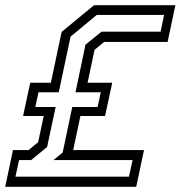

<svg xmlns="http://www.w3.org/2000/svg" viewBox="-57 -720 696 740"><path d="M-37 0 -7 -141.5H53L90 -172L111.5 -273H32L59.5 -401H139L180.5 -597L305.5 -700H619L589 -558.5H344.5L307.5 -528L280.5 -401H375.5L348 -273H253L225 -141.5H498L468 0ZM2.5 -39H440L454 -103H149L184.5 -132L221.5 -307.5H319L331.5 -364.5H234L272.5 -548L334.5 -598H562L575.5 -662.5H316L215 -579L169.5 -364.5H91.5L79 -307.5H157.5L124.5 -153.5L63 -103H16.5Z"/></svg>

Font: Tourney
Style: Italic
Weight: 400
Italic angle: -12°
Version: Version 1.015